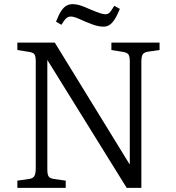

<svg xmlns="http://www.w3.org/2000/svg" viewBox="-20 -909 852 929"><path d="M64 0V-35L120 -43Q138 -45 145.5 -56Q153 -67 153 -94V-612Q153 -636 147 -645.5Q141 -655 120 -658L64 -667V-703H245L607 -114L608 -118V-611Q608 -636 601.5 -645.5Q595 -655 574 -658L519 -667V-703H752V-667L696 -659Q678 -656 671 -646.5Q664 -637 664 -609V0H593L209 -619V-615V-90Q209 -64 215.5 -55Q222 -46 241 -43L298 -35V0ZM480 -780Q463 -780 443.5 -785.5Q424 -791 396 -803Q376 -812 362 -818Q348 -824 338.5 -826.5Q329 -829 323 -829Q310 -829 300.5 -820.5Q291 -812 277 -789L251 -804Q264 -838 276.5 -856.5Q289 -875 302.5 -882Q316 -889 332 -889Q348 -889 366.5 -883.5Q385 -878 418 -863Q449 -850 465 -845Q481 -840 489 -840Q501 -840 509 -847Q517 -854 533 -881L560 -866Q546 -832 533.5 -813.5Q521 -795 508.5 -787.5Q496 -780 480 -780Z"/></svg>

Font: Literata 18pt Light
Style: Regular
Weight: 300
Designer: Latin by Veronika Burian and Jose Scaglione. Greek by Irene Vlachou. Cyrillic by Vera Evstafieva.
Foundry: TypeTogether
Version: Version 3.103;gftools[0.9.29]